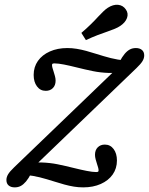

<svg xmlns="http://www.w3.org/2000/svg" viewBox="-20 -787 634 818"><path d="M7.3 -20.2Q7.3 -32.3 14.5 -44.4Q21.8 -56.5 40.3 -74.2L482.3 -499.2L513.7 -483.1Q479.8 -475 444 -476.2Q408.1 -477.4 376.2 -483.9Q344.4 -490.3 302.4 -500.8Q276.6 -507.3 252.4 -512.1Q228.2 -516.9 212.1 -516.9Q205.6 -516.9 203.6 -515.3Q201.6 -513.7 201.6 -509.7Q201.6 -504.8 203.6 -497.6Q205.6 -490.3 208.1 -483.1Q211.3 -473.4 214.1 -462.9Q216.9 -452.4 216.9 -443.5Q216.9 -423.4 205.2 -411.7Q193.5 -400 175 -400Q151.6 -400 137.5 -419Q123.4 -437.9 123.4 -467.7Q123.4 -501.6 141.5 -527.4Q159.7 -553.2 192.3 -567.7Q225 -582.3 266.9 -582.3Q287.1 -582.3 306.9 -579Q326.6 -575.8 347.2 -570.2Q367.7 -564.5 387.9 -558.1Q423.4 -546.8 452 -539.5Q480.6 -532.3 513.7 -529L488.7 -522.6Q500 -544.4 510.9 -557.3Q521.8 -570.2 533.1 -576.2Q544.4 -582.3 558.9 -582.3Q575 -582.3 584.7 -574.2Q594.4 -566.1 594.4 -550.8Q594.4 -538.7 587.1 -526.6Q579.8 -514.5 561.3 -496.8L119.4 -71.8L87.9 -87.9Q121.8 -96 157.7 -94.8Q193.5 -93.5 225.4 -87.1Q257.3 -80.6 299.2 -70.2Q325 -63.7 349.6 -58.9Q374.2 -54 389.5 -54Q396 -54 398 -55.6Q400 -57.3 400 -61.3Q400 -66.1 398 -73.4Q396 -80.6 393.5 -87.9Q390.3 -97.6 387.5 -108.1Q384.7 -118.5 384.7 -127.4Q384.7 -147.6 396.4 -159.3Q408.1 -171 426.6 -171Q450 -171 464.1 -152Q478.2 -133.1 478.2 -103.2Q478.2 -69.4 460.1 -43.5Q441.9 -17.7 409.3 -3.2Q376.6 11.3 334.7 11.3Q314.5 11.3 294.8 8.1Q275 4.8 254.4 -0.8Q233.9 -6.5 213.7 -12.9Q178.2 -24.2 149.6 -31.5Q121 -38.7 87.9 -41.9L112.9 -48.4Q101.6 -26.6 90.7 -13.7Q79.8 -0.8 68.5 5.2Q57.3 11.3 42.7 11.3Q26.6 11.3 16.9 3.2Q7.3 -4.8 7.3 -20.2ZM398.4 -716.1Q409.7 -728.2 420.2 -738.3Q430.6 -748.4 439.5 -754Q462.1 -768.5 483.1 -766.5Q504 -764.5 516.1 -746.8Q528.2 -729.8 521 -710.1Q513.7 -690.3 491.1 -675.8Q483.1 -670.2 469.4 -664.5Q455.6 -658.9 439.5 -653.2Q420.2 -646.8 396 -637.5Q371.8 -628.2 346 -616.1L326.6 -646.8Q348.4 -665.3 366.5 -683.1Q384.7 -700.8 398.4 -716.1Z"/></svg>

Font: Playfair Micro SmCond SmLight
Style: Italic
Weight: 360
Width: 4
Italic angle: -15.6°
Designer: Claus Eggers Sørensen
Foundry: Claus Eggers Sørensen
Version: Version 2.203;Glyphs 3.3 (3326)